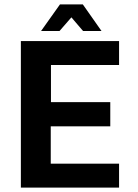

<svg xmlns="http://www.w3.org/2000/svg" viewBox="-20 -854 630 874"><path d="M75 0V-667H522V-558H212V-389H482V-279H211V-109H522V0ZM167 -713 253 -834H357L442 -713H358L305 -775L251 -713Z"/></svg>

Font: Maven Pro SemiBold
Style: Regular
Weight: 600
Designer: Joe Prince
Foundry: Joe Prince
Version: Version 2.103